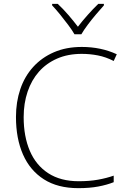

<svg xmlns="http://www.w3.org/2000/svg" viewBox="-20 -968 658 998"><path d="M405 -688Q333 -688 277 -663.5Q221 -639 182.5 -595.5Q144 -552 123.5 -491.5Q103 -431 103 -359Q103 -259 135 -184Q167 -109 231 -67.5Q295 -26 389 -26Q445 -26 489.5 -34Q534 -42 571 -55V-21Q536 -7 491 1.5Q446 10 387 10Q280 10 208 -36Q136 -82 99.5 -165Q63 -248 63 -360Q63 -438 85.5 -504.5Q108 -571 152.5 -620Q197 -669 260.5 -696.5Q324 -724 405 -724Q455 -724 500.5 -714.5Q546 -705 587 -686L571 -651Q530 -672 488.5 -680Q447 -688 405 -688ZM367 -790Q355 -811 334.5 -838.5Q314 -866 292 -893Q270 -920 251 -940V-948H280Q308 -922 335.5 -890Q363 -858 385 -829Q407 -858 435.5 -890Q464 -922 491 -948H520V-940Q502 -920 479 -893Q456 -866 435.5 -838.5Q415 -811 403 -790Z"/></svg>

Font: Noto Sans Khmer ExtraLight
Style: Regular
Weight: 250
Version: Version 2.003